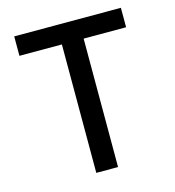

<svg xmlns="http://www.w3.org/2000/svg" viewBox="-105 -789 800 878"><g transform="rotate(-15 295.0 -350.0)"><path d="M42 -608V-700H547V-608H346V0H243V-608Z"/></g></svg>

Font: Lopes Sans Medium
Style: Regular
Weight: 500
Designer: Gabriel Lam, Diego Maldonado
Foundry: TypeRant, Foresti Design
Version: Version 4.000